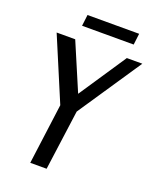

<svg xmlns="http://www.w3.org/2000/svg" viewBox="-159 -966 861 1059"><g transform="rotate(20 272.0 -437.0)"><path d="M150 -725 268 -448 453 -725H544L294 -353L246 0H150L197 -355L41 -725ZM168 -874H471L463 -808H160Z"/></g></svg>

Font: Rosario Medium
Style: Italic
Weight: 500
Italic angle: -8.05°
Version: Version 1.201